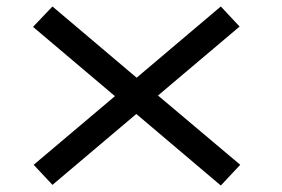

<svg xmlns="http://www.w3.org/2000/svg" viewBox="-20 -609 871 593"><path d="M662 -36 401 -257 142 -38 84 -100 335 -312 82 -526 142 -589 402 -369 662 -589 720 -527 468 -314 722 -100Z"/></svg>

Font: BioRhyme Expanded
Style: Regular
Weight: 400
Width: 7
Designer: Aoife Mooney
Foundry: Aoife Mooney Type
Version: Version 1.000